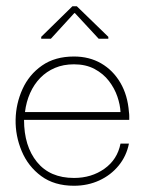

<svg xmlns="http://www.w3.org/2000/svg" viewBox="-20 -585 479 615"><path d="M217 10Q154 10 112 -21Q70 -52 49.5 -101Q29 -150 30 -202Q31 -253 52 -299.5Q73 -346 114.5 -375Q156 -404 217 -404Q266 -404 304 -382Q342 -360 365.5 -320Q389 -280 393 -226Q394 -220 394 -213.5Q394 -207 394 -201H57Q57 -117 98.5 -66Q140 -15 217 -15Q273 -15 314.5 -44.5Q356 -74 366 -125H393Q385 -85 360 -54.5Q335 -24 298 -7Q261 10 217 10ZM60 -226H366Q365 -249 356 -275.5Q347 -302 329 -325.5Q311 -349 283 -364Q255 -379 217 -379Q183 -379 156 -367.5Q129 -356 109 -335.5Q89 -315 76.5 -287Q64 -259 60 -226ZM112 -461V-467L212 -565H226L327 -467V-461H296L220 -543H218L143 -461Z"/></svg>

Font: Darker Grotesque Light
Style: Regular
Weight: 300
Designer: Gabriel Lam
Foundry: TypeRant
Version: Version 1.000;gftools[0.9.28]